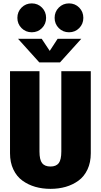

<svg xmlns="http://www.w3.org/2000/svg" viewBox="-20 -1130 610 1160"><path d="M85 -1022Q85 -1059 110.2 -1084.2Q135.5 -1109.5 172 -1109.5Q208.5 -1109.5 233.5 -1084.2Q258.5 -1059 258.5 -1022Q258.5 -985.5 233.5 -960.2Q208.5 -935 172 -935Q135.5 -935 110.2 -960.2Q85 -985.5 85 -1022ZM310 -1022Q310 -1059 335.2 -1084.2Q360.5 -1109.5 397 -1109.5Q433.5 -1109.5 458.5 -1084.2Q483.5 -1059 483.5 -1022Q483.5 -985.5 458.5 -960.2Q433.5 -935 397 -935Q360.5 -935 335.2 -960.2Q310 -985.5 310 -1022ZM471 -895.5 342.5 -753H217.5L89 -895.5H232L280.5 -822.5L328 -895.5ZM285 11Q236 11 193.2 -1.2Q150.5 -13.5 115.8 -38.5Q81 -63.5 60.8 -106Q40.5 -148.5 40.5 -204V-700H218.5V-215Q218.5 -164.5 234.5 -144.2Q250.5 -124 285 -124Q319 -124 334.8 -144.2Q350.5 -164.5 350.5 -215.5V-700H528.5V-204Q528.5 -148.5 508.5 -106Q488.5 -63.5 454 -38.5Q419.5 -13.5 377 -1.2Q334.5 11 285 11Z"/></svg>

Font: League Mono Narrow ExtraBold
Style: Regular
Weight: 800
Width: 3
Designer: Tyler Finck
Foundry: The League of Moveable Type / Tyler Finck
Version: Version 2.210